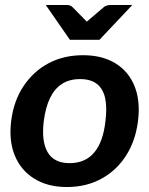

<svg xmlns="http://www.w3.org/2000/svg" viewBox="-20 -744 601 772"><path d="M314 -522Q391 -522 444 -489.5Q497 -457 521 -397.5Q545 -338 535 -258Q525 -178 487 -118.5Q449 -59 388 -25.5Q327 8 249 8Q172 8 118 -25.5Q64 -59 39.5 -118.5Q15 -178 25 -258Q35 -338 74.5 -397.5Q114 -457 175 -489.5Q236 -522 314 -522ZM260 -88Q323 -88 359 -131Q395 -174 404 -257Q411 -313 402.5 -350.5Q394 -388 369 -407Q344 -426 302 -426Q259 -426 229 -406.5Q199 -387 181 -349.5Q163 -312 156 -257Q146 -176 171.5 -132Q197 -88 260 -88ZM512 -724 380 -584H261L164 -724H248Q263 -724 272 -715L329 -657L397 -715Q401 -719 409 -721.5Q417 -724 424 -724Z"/></svg>

Font: Aleo
Style: Bold Italic
Weight: 700
Italic angle: -7°
Version: Version 2.001;gftools[0.9.29]